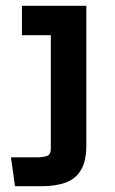

<svg xmlns="http://www.w3.org/2000/svg" viewBox="-20 -645 400 665"><path d="M18 -100H108Q128 -100 142 -104.5Q156 -109 156 -130V-523H56V-625H279V-142Q279 -88 261 -57Q243 -26 208.5 -13Q174 0 124 0H32Z"/></svg>

Font: Changa Medium
Style: Regular
Weight: 500
Designer: Eduardo Rodriguez Tunni
Foundry: Eduardo Rodriguez Tunni
Version: Version 3.003